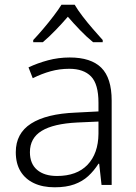

<svg xmlns="http://www.w3.org/2000/svg" viewBox="-20 -785 576 815"><path d="M276 -541Q366 -541 410 -497.5Q454 -454 454 -358V0H411L401 -90H398Q379 -60 354.5 -37.5Q330 -15 295.5 -2.5Q261 10 212 10Q161 10 124 -7.5Q87 -25 67 -58Q47 -91 47 -139Q47 -219 112 -260.5Q177 -302 301 -307L398 -312V-349Q398 -428 366.5 -460.5Q335 -493 274 -493Q233 -493 195 -482.5Q157 -472 119 -453L101 -499Q139 -517 183.5 -529Q228 -541 276 -541ZM308 -265Q207 -260 157 -229.5Q107 -199 107 -139Q107 -90 137.5 -64Q168 -38 222 -38Q306 -38 351.5 -85.5Q397 -133 398 -217V-269ZM297 -765Q309 -744 330 -716.5Q351 -689 374.5 -662Q398 -635 416 -615V-606H375Q348 -628 320 -657Q292 -686 268 -714Q244 -686 216.5 -657.5Q189 -629 162 -606H121V-615Q140 -635 163 -662Q186 -689 207 -716.5Q228 -744 241 -765Z"/></svg>

Font: Noto Sans Armenian Light
Style: Regular
Weight: 300
Designer: Monotype Design Team
Foundry: Monotype Imaging Inc.
Version: Version 2.007